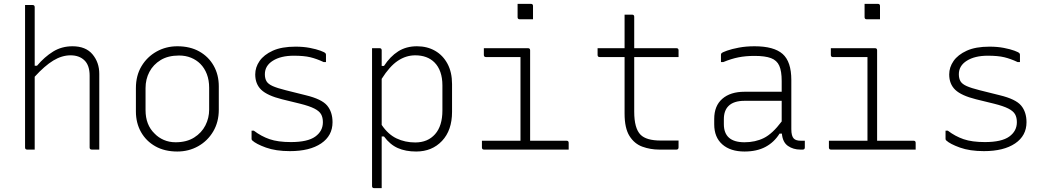

<svg xmlns="http://www.w3.org/2000/svg" viewBox="-20 -776 5440 996"><path d="M121 0Q110 0 110 -11V-750H149Q160 -750 160 -739V-435H172Q211 -481 255.5 -508.5Q300 -536 356 -536Q425 -536 460 -494Q495 -452 495 -393V0H456Q445 0 445 -11V-383Q445 -437 418 -463Q391 -489 346 -489Q301 -489 256.5 -462Q212 -435 160 -378V0Z M900 -536Q966 -536 1014 -509Q1062 -482 1088.5 -435Q1115 -388 1115 -328V-207Q1115 -143 1086 -94Q1057 -45 1008 -17.5Q959 10 900 10Q834 10 786 -17Q738 -44 711.5 -91Q685 -138 685 -198V-319Q685 -384 714 -432.5Q743 -481 792 -508.5Q841 -536 900 -536ZM909 -488Q852 -488 813.5 -464.5Q775 -441 755 -403Q735 -365 735 -319V-205Q735 -128 782 -83Q802 -62 830 -50Q858 -38 891 -38Q948 -38 987 -62.5Q1026 -87 1045.5 -125.5Q1065 -164 1065 -207V-321Q1065 -360 1053 -391.5Q1041 -423 1019 -445Q999 -465 971 -476.5Q943 -488 909 -488Z M1489 -39Q1576 -39 1615.5 -67.5Q1655 -96 1655 -142Q1655 -167 1645.5 -183.5Q1636 -200 1610.5 -213Q1585 -226 1537 -238L1443 -261Q1367 -280 1335.5 -310Q1304 -340 1304 -390Q1304 -427 1326.5 -459.5Q1349 -492 1395 -513Q1441 -534 1513 -534Q1554 -534 1587.5 -527.5Q1621 -521 1642.5 -513Q1664 -505 1668 -500Q1671 -497 1671 -492V-454H1659Q1623 -471 1590 -479Q1557 -487 1504 -487Q1437 -487 1395.5 -461Q1354 -435 1354 -391Q1354 -369 1362.5 -354.5Q1371 -340 1394.5 -329.5Q1418 -319 1462 -308L1566 -282Q1649 -262 1677 -228.5Q1705 -195 1705 -142Q1705 -72 1646 -32Q1587 8 1484 8Q1411 8 1359.5 -10.5Q1308 -29 1288 -48Q1285 -51 1285 -56V-98H1297Q1335 -69 1378.5 -54Q1422 -39 1489 -39Z M1910 -526H1949Q1960 -526 1960 -515V-434H1972Q2004 -483 2045.5 -509.5Q2087 -536 2143 -536Q2196 -536 2237 -512.5Q2278 -489 2301.5 -445Q2325 -401 2325 -340V-196Q2325 -100 2273 -45Q2221 10 2139 10Q2084 10 2043.5 -8Q2003 -26 1972 -68H1960V200H1921Q1910 200 1910 189ZM2134 -489Q2086 -489 2043.5 -460.5Q2001 -432 1960 -367V-128Q1993 -79 2037 -58Q2081 -37 2134 -37Q2199 -37 2237 -80Q2275 -123 2275 -203V-333Q2275 -372 2264.5 -402Q2254 -432 2234 -452Q2197 -489 2134 -489Z M2480 -46H2680V-480H2501Q2490 -480 2490 -491V-526H2719Q2730 -526 2730 -515V-46H2919Q2930 -46 2930 -35V0H2491Q2480 0 2480 -11ZM2665 -756H2734Q2745 -756 2745 -745V-676H2676Q2665 -676 2665 -687Z M3500 -47V-12Q3500 0 3489 0H3400Q3354 0 3312.5 -15Q3271 -30 3245.5 -70.5Q3220 -111 3220 -187V-480H3091Q3080 -480 3080 -491V-526H3220V-700H3259Q3270 -700 3270 -689V-526H3489Q3500 -526 3500 -515V-480H3270V-197Q3270 -110 3303 -77Q3333 -47 3407 -47Z M4085 -361V-106Q4085 -70 4098 -57Q4109 -46 4134 -46H4155V-11Q4155 0 4144 0H4132Q4095 0 4067.5 -19Q4040 -38 4036 -83H4024Q3996 -38 3951 -14Q3906 10 3842 10Q3769 10 3727 -27Q3685 -64 3685 -131V-159Q3685 -227 3727 -263.5Q3769 -300 3842 -300H4035V-356Q4035 -407 4022.5 -435Q4010 -463 3979.5 -474.5Q3949 -486 3894 -486Q3848 -486 3810.5 -478.5Q3773 -471 3732 -454H3720V-492Q3720 -497 3723 -500Q3728 -505 3752 -513.5Q3776 -522 3813 -529Q3850 -536 3894 -536Q3995 -536 4040 -496Q4085 -456 4085 -361ZM3735 -132Q3735 -38 3842 -38Q3898 -38 3942.5 -60Q3987 -82 4035 -146V-253H3842Q3786 -253 3759 -226Q3735 -202 3735 -158Z M4280 -46H4480V-480H4301Q4290 -480 4290 -491V-526H4519Q4530 -526 4530 -515V-46H4719Q4730 -46 4730 -35V0H4291Q4280 0 4280 -11ZM4465 -756H4534Q4545 -756 4545 -745V-676H4476Q4465 -676 4465 -687Z M5089 -39Q5176 -39 5215.5 -67.5Q5255 -96 5255 -142Q5255 -167 5245.5 -183.5Q5236 -200 5210.5 -213Q5185 -226 5137 -238L5043 -261Q4967 -280 4935.5 -310Q4904 -340 4904 -390Q4904 -427 4926.5 -459.5Q4949 -492 4995 -513Q5041 -534 5113 -534Q5154 -534 5187.5 -527.5Q5221 -521 5242.5 -513Q5264 -505 5268 -500Q5271 -497 5271 -492V-454H5259Q5223 -471 5190 -479Q5157 -487 5104 -487Q5037 -487 4995.5 -461Q4954 -435 4954 -391Q4954 -369 4962.5 -354.5Q4971 -340 4994.5 -329.5Q5018 -319 5062 -308L5166 -282Q5249 -262 5277 -228.5Q5305 -195 5305 -142Q5305 -72 5246 -32Q5187 8 5084 8Q5011 8 4959.5 -10.5Q4908 -29 4888 -48Q4885 -51 4885 -56V-98H4897Q4935 -69 4978.5 -54Q5022 -39 5089 -39Z"/></svg>

Font: Recursive Mn Lnr St Lt
Style: Regular
Weight: 300
Monospace: yes
Version: Version 1.079;hotconv 1.0.112;makeotfexe 2.5.65598; ttfautoh